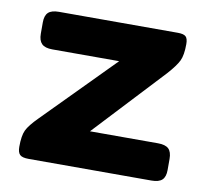

<svg xmlns="http://www.w3.org/2000/svg" viewBox="-61 -547 665 614"><g transform="rotate(10 272.0 -240.0)"><path d="M33 -33Q33 -69 41.5 -87Q50 -105 78 -133L300 -358H83Q59 -358 48.5 -368.5Q38 -379 38 -401V-438Q38 -460 48.5 -470Q59 -480 83 -480H469Q488 -480 495 -473.5Q502 -467 502 -449Q502 -413 493 -394.5Q484 -376 458 -347L247 -121H468Q492 -121 502.5 -111Q513 -101 513 -78V-42Q513 -20 502.5 -10Q492 0 468 0H69Q48 0 40.5 -7.5Q33 -15 33 -33Z"/></g></svg>

Font: Mitr Medium
Style: Regular
Weight: 500
Designer: Thanarat Vachiruckul
Foundry: Cadson Demak
Version: Version 1.003